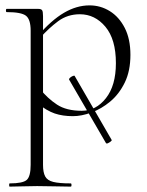

<svg xmlns="http://www.w3.org/2000/svg" viewBox="-20 -419 545 714"><path d="M237 -123Q236 -126 240.5 -130Q245 -134 251 -136.5Q257 -139 258 -136L395 101Q397 103 392 107Q387 111 381.5 113.5Q376 116 374 113ZM16 275Q14 275 14 269Q14 263 16 263Q65 263 79.5 250Q94 237 94 194V-305Q94 -347 76.5 -360.5Q59 -374 5 -374Q2 -374 2 -380Q2 -386 5 -386Q33 -386 55 -386Q77 -386 93.5 -386Q110 -386 122 -386Q133 -386 136.5 -381Q140 -376 140 -359V194Q140 222 148 237Q156 252 178 257.5Q200 263 243 263Q246 263 246 269Q246 275 243 275Q217 275 185 274Q153 273 118 273Q90 273 63 274Q36 275 16 275ZM251 13Q213 13 183.5 3Q154 -7 119 -35L129 -88Q157 -53 192 -30Q227 -7 284 -7Q337 -7 374 -54Q411 -101 411 -184Q411 -273 372 -319.5Q333 -366 277 -366Q231 -366 196 -340Q161 -314 129 -278L120 -285Q171 -344 218 -371.5Q265 -399 313 -399Q354 -399 388.5 -377.5Q423 -356 444 -315Q465 -274 465 -215Q465 -155 444 -112Q423 -69 390 -41.5Q357 -14 320 -0.5Q283 13 251 13Z"/></svg>

Font: Cormorant Infant Light
Style: Regular
Weight: 300
Designer: Christian Thalmann (Catharsis Fonts)
Foundry: Catharsis Fonts
Version: Version 4.001